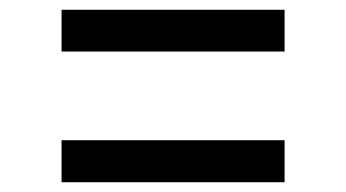

<svg xmlns="http://www.w3.org/2000/svg" viewBox="-20 -508 709 393"><path d="M562.5 -488V-402.5H106V-488ZM562.5 -221V-135H106V-221Z"/></svg>

Font: Merriweather 48pt Black
Style: Regular
Weight: 900
Version: Version 2.100